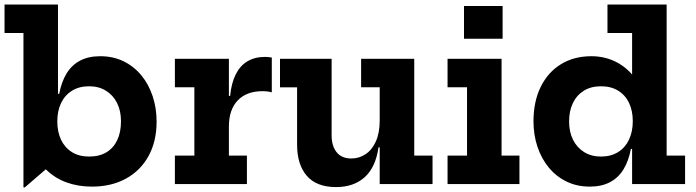

<svg xmlns="http://www.w3.org/2000/svg" viewBox="-23 -810 3064 845"><path d="M80.2 14.7V-664.8H-3V-790H232.2V-353.7L229.2 -299.1V-220.5L232.2 -111L86.2 14.7ZM381.2 11.3Q320.4 11.3 269.3 -7.4Q218.2 -26.1 180.3 -63.3Q142.5 -100.5 121.8 -156L229.2 -275.6Q229.2 -229.8 245.6 -195Q262.1 -160.3 293.5 -140.6Q324.9 -121 369.3 -121Q414.7 -121 446 -140.1Q477.2 -159.3 493.3 -194.1Q509.5 -228.8 509.5 -276.3Q509.5 -322.4 492 -357Q474.6 -391.6 443 -410.9Q411.5 -430.3 369.3 -430.3Q325.5 -430.3 294.1 -410.9Q262.7 -391.6 245.9 -356.8Q229.2 -322.1 229.2 -275.6L214.2 -396.8H237.5Q247.4 -449.6 270 -486.6Q292.6 -523.6 329.4 -543.1Q366.2 -562.6 418 -562.6Q474.9 -562.6 520.7 -540.3Q566.5 -517.9 599 -478.5Q631.4 -439 648.8 -386.8Q666.2 -334.7 666.2 -275Q666.2 -187.8 630.8 -123.4Q595.3 -59 531.2 -23.8Q467.2 11.3 381.2 11.3Z M984.4 -125.2H1063.7V0H746.7V-125.2H832.4V-426H746.7V-551.2H984.4ZM1173.2 -403.7Q1164.3 -406.2 1154.1 -407.4Q1144 -408.7 1132 -408.7Q1062.3 -408.7 1023.3 -368.1Q984.4 -327.5 984.4 -252.6L958.2 -387.8H989.8Q995.4 -445.2 1014.8 -483.3Q1034.1 -521.4 1066.5 -540.5Q1098.9 -559.6 1143.7 -559.6Q1151.8 -559.6 1159 -558.8Q1166.3 -558.1 1173.2 -556.6Z M1648.1 -426H1566.3V-551.2H1800.1V-125.2H1880.6V0H1648.1ZM1436.5 -551.2V-214Q1436.5 -167.6 1458.6 -140Q1480.6 -112.5 1523.2 -112.5Q1557.5 -112.5 1585.9 -131.4Q1614.4 -150.3 1631.2 -187.7Q1648.1 -225.1 1648.1 -280.2L1674.3 -161.5H1642.7Q1630.6 -74.2 1582.3 -30.4Q1534 13.3 1456 13.3Q1370.1 13.3 1327.3 -36.2Q1284.5 -85.7 1284.5 -173.5V-425.7H1209.3V-551.2Z M2184.4 -125.2H2263.1V0H1946.7V-125.2H2032.4V-426H1946.7V-551.2H2184.4ZM2019.1 -783.5H2189V-639.4H2019.1Z M2758.9 0V-205.5L2761.9 -244.5V-317.3L2758.9 -406.7V-664.8H2650.5V-790H2910.9V-125.2H2992.1V0ZM2579.6 -562.6Q2639.9 -562.6 2690.6 -536.3Q2741.3 -510.1 2778.7 -457.2Q2816.2 -404.3 2836.3 -324.9L2761.9 -276.9Q2761.9 -322.4 2745.5 -357Q2729 -391.6 2697.6 -410.9Q2666.2 -430.3 2621.8 -430.3Q2578 -430.3 2546.6 -410.8Q2515.2 -391.3 2498.4 -356.5Q2481.6 -321.7 2481.6 -275.6Q2481.6 -229.5 2499 -194.7Q2516.5 -159.9 2548 -140.5Q2579.6 -121 2621.8 -121Q2665.6 -121 2697 -140.5Q2728.4 -159.9 2745.1 -195Q2761.9 -230.2 2761.9 -276.9L2776.9 -154.4H2753.5Q2743.7 -101.7 2721.1 -64.7Q2698.5 -27.8 2661.6 -8.2Q2624.7 11.3 2572.8 11.3Q2516 11.3 2470.3 -11Q2424.6 -33.3 2392.1 -72.8Q2359.6 -112.3 2342.3 -164.3Q2324.9 -216.3 2324.9 -275.6Q2324.9 -363 2356.6 -427.5Q2388.4 -492.1 2445.6 -527.3Q2502.9 -562.6 2579.6 -562.6Z"/></svg>

Font: Hepta Slab ExtraLight
Style: Regular
Weight: 200
Designer: Michael LaGattuta
Foundry: Michael LaGattuta
Version: Version 1.100